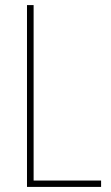

<svg xmlns="http://www.w3.org/2000/svg" viewBox="-20 -734 436 754"><path d="M86 0V-714H112V-25H377V0Z"/></svg>

Font: Noto Sans Bengali Condensed Thin
Style: Regular
Weight: 100
Width: 3
Designer: Joana Ranito - Universal Thirst; Jelle Bosma - Monotype Design Team
Foundry: Universal Thirst ehf.
Version: Version 3.000; ttfautohint (v1.8.4.7-5d5b)